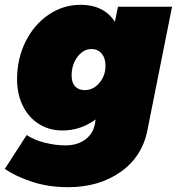

<svg xmlns="http://www.w3.org/2000/svg" viewBox="-54 -575 736 799"><path d="M-34 128 57 -13Q89 8 133 19Q177 30 218 30Q268 30 301 5.5Q334 -19 341 -60L344 -78Q281 -32 206 -32Q151 -32 108 -59Q65 -86 41 -134.5Q17 -183 17 -245Q17 -331 52.5 -402Q88 -473 148.5 -514Q209 -555 282 -555Q330 -555 366 -537Q402 -519 424 -484L437 -547H662L560 -36Q539 76 448.5 140Q358 204 229 204Q149 204 81 182Q13 160 -34 128ZM385 -301Q385 -333 369 -352Q353 -371 327 -371Q293 -371 268.5 -338.5Q244 -306 244 -260Q244 -231 258.5 -215.5Q273 -200 299 -200Q334 -200 359.5 -230Q385 -260 385 -301Z"/></svg>

Font: Gontserrat Black
Style: Italic
Weight: 900
Italic angle: -11.3°
Designer: Julieta Ulanovsky
Foundry: Julieta Ulanovsky
Version: Version 6.001